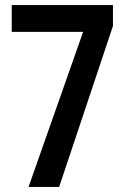

<svg xmlns="http://www.w3.org/2000/svg" viewBox="-20 -784 494 753"><path d="M92 -51 306 -659H26V-764H423V-682L212 -51Z"/></svg>

Font: Noto Sans Tamil UI ExtraCondensed SemiBold
Style: Regular
Weight: 600
Width: 2
Designer: Jelle Bosma - Monotype Design Team
Foundry: Monotype Imaging Inc.
Version: Version 2.004; ttfautohint (v1.8.4.7-5d5b)